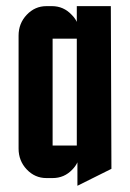

<svg xmlns="http://www.w3.org/2000/svg" viewBox="-20 -575 420 620"><path d="M228 -450.2H149.9V-105H228ZM230 -50.8Q224.1 -38.1 213.4 -27.3Q187.5 0 149.9 0H129.9Q92.8 0 66.4 -27.8Q40 -55.7 40 -95.2V-460Q40 -499.5 66.4 -527.3Q92.8 -555.2 129.9 -555.2H147.9Q185.1 -555.2 211.4 -527.3Q222.2 -516.6 228 -504.4V-555.2H337.9L339.8 -29.8L230 24.9Z"/></svg>

Font: Horta
Style: Regular
Weight: 600
Width: 3
Version: Version 0.11